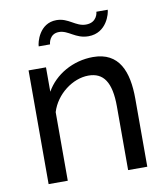

<svg xmlns="http://www.w3.org/2000/svg" viewBox="-82 -799 754 868"><g transform="rotate(-10 295.0 -365.0)"><path d="M524 -312C524 -437 488 -531 368 -531C276 -531 192 -483 151 -410V-522H71V0H159V-315C183 -394 261 -452 333 -452C402 -452 436 -404 436 -292V0H524ZM365 -627C450 -627 471 -715 471 -730H419C419 -726 414 -681 363 -681C315 -681 290 -724 234 -724C155 -724 135 -638 135 -621H187C187 -625 192 -669 236 -669C280 -669 305 -627 365 -627Z"/></g></svg>

Font: Raleway Med
Style: Regular
Weight: 500
Designer: Matt McInerney, Pablo Impallari, Rodrigo Fuenzalida
Foundry: Matt McInerney, Pablo Impallari, Rodrigo Fuenzalida
Version: Version 3.00 July 28, 2015